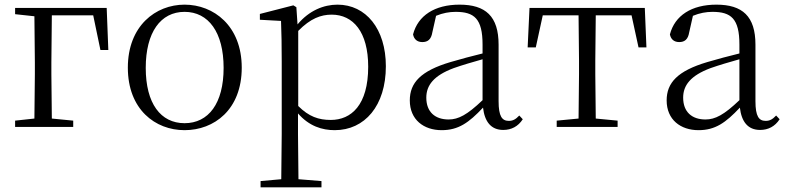

<svg xmlns="http://www.w3.org/2000/svg" viewBox="-20 -546 3386 826"><path d="M45 -485 128 -476 130 -277V-227L128 -36L45 -27V0H295V-27L203 -36L201 -227V-277L203 -480H381L412 -331H446L439 -512H45Z M774 14C901 14 1020 -74 1020 -255C1020 -435 899 -526 774 -526C650 -526 530 -435 530 -255C530 -75 648 14 774 14ZM774 -16C671 -16 607 -101 607 -254C607 -407 671 -495 774 -495C877 -495 942 -407 942 -254C942 -101 877 -16 774 -16Z M1420 14C1549 14 1640 -91 1640 -261C1640 -422 1554 -526 1432 -526C1373 -526 1310 -501 1260 -441L1255 -515L1242 -523L1098 -486V-461L1189 -456C1191 -406 1192 -351 1192 -282V30L1190 225L1101 233V260H1363V233L1264 225L1262 30V-58C1310 -3 1366 14 1420 14ZM1263 -413C1316 -467 1361 -483 1407 -483C1499 -483 1564 -409 1564 -259C1564 -94 1491 -30 1403 -30C1351 -30 1309 -44 1263 -90Z M2145 13C2180 13 2209 -2 2229 -33L2214 -49C2198 -32 2186 -26 2169 -26C2140 -26 2125 -45 2125 -111V-354C2125 -476 2069 -526 1957 -526C1850 -526 1778 -479 1757 -398C1761 -377 1775 -365 1797 -365C1820 -365 1835 -376 1840 -407L1856 -478C1885 -490 1913 -495 1940 -495C2020 -495 2056 -466 2056 -354V-316C2011 -305 1962 -292 1918 -279C1790 -241 1743 -190 1743 -114C1743 -31 1803 14 1880 14C1952 14 1997 -18 2058 -83C2065 -23 2092 13 2145 13ZM2056 -115C1990 -52 1952 -32 1910 -32C1852 -32 1814 -64 1814 -126C1814 -179 1846 -221 1932 -253C1969 -266 2013 -279 2056 -291Z M2468 0H2637V-27L2543 -36L2541 -227V-285L2543 -480H2697L2727 -342H2761L2754 -512H2258L2250 -342H2285L2315 -480H2469L2471 -285V-227L2469 -36L2375 -27V0Z M3250 13C3285 13 3314 -2 3334 -33L3319 -49C3303 -32 3291 -26 3274 -26C3245 -26 3230 -45 3230 -111V-354C3230 -476 3174 -526 3062 -526C2955 -526 2883 -479 2862 -398C2866 -377 2880 -365 2902 -365C2925 -365 2940 -376 2945 -407L2961 -478C2990 -490 3018 -495 3045 -495C3125 -495 3161 -466 3161 -354V-316C3116 -305 3067 -292 3023 -279C2895 -241 2848 -190 2848 -114C2848 -31 2908 14 2985 14C3057 14 3102 -18 3163 -83C3170 -23 3197 13 3250 13ZM3161 -115C3095 -52 3057 -32 3015 -32C2957 -32 2919 -64 2919 -126C2919 -179 2951 -221 3037 -253C3074 -266 3118 -279 3161 -291Z"/></svg>

Font: Noto Serif JP Light
Style: Regular
Weight: 300
Designer: Ryoko NISHIZUKA 西塚涼子 (kana & ideographs); Frank Grießhammer (Latin, Greek & Cyrillic); Wenlong ZHANG 张文龙 (bopomofo); San
Foundry: Adobe
Version: Version 2.001;hotconv 1.1.0;makeotfexe 2.6.0